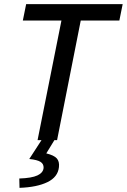

<svg xmlns="http://www.w3.org/2000/svg" viewBox="-20 -675 611 925"><path d="M161 0 276 -576H90L106 -655H571L555 -576H369L255 0ZM74 230 73 185Q133 183 160.5 170Q188 157 190 134Q191 115 175.5 105Q160 95 121 91L182 -3H244L203 64Q240 73 253.5 88Q267 103 264 130Q259 178 208.5 202.5Q158 227 74 230Z"/></svg>

Font: Source Sans 3 ExtraLight Medium
Style: Italic
Weight: 500
Italic angle: -11°
Version: Version 3.052;hotconv 1.1.0;makeotfexe 2.6.0